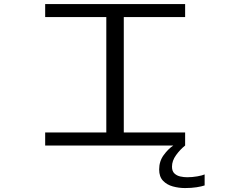

<svg xmlns="http://www.w3.org/2000/svg" viewBox="-20 -720 1140 950"><path d="M203.5 0V-64.5H506V-635.5H203.5V-700H896V-635.5H592.5V-64.5H896V0ZM992.5 143V197.5Q978 202.5 952.8 206.5Q927.5 210.5 895.5 210.5Q865 210.5 835.5 202.5Q806 194.5 786.8 174.5Q767.5 154.5 767.5 118.5Q767.5 78 789.8 47.5Q812 17 837.5 0H896Q871 20 851 47.8Q831 75.5 831 104.5Q831 127 843 138.2Q855 149.5 872.2 153.2Q889.5 157 906 157Q931.5 157 956.8 152.5Q982 148 992.5 143Z"/></svg>

Font: Trispace Expanded Light
Style: Regular
Weight: 300
Width: 7
Designer: Tyler Finck
Foundry: Etcetera Type Company
Version: Version 1.210; ttfautohint (v1.8.3)